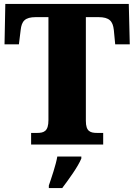

<svg xmlns="http://www.w3.org/2000/svg" viewBox="-20 -734 681 975"><path d="M138 0H504V-59H474C439 -59 416 -66 416 -120V-647H480C536 -647 553 -626 558 -582L565 -509H639L634 -714H7L3 -509H76L85 -582C90 -626 106 -647 162 -647H226V-124C226 -67 203 -59 168 -59H138ZM228 208V221H296C329 177 376 113 393 71V61H271C264 103 241 170 228 208Z"/></svg>

Font: Noto Serif Sinhala SemiCondensed Black
Style: Regular
Weight: 900
Width: 4
Designer: Jelle Bosma - Monotype Design Team
Foundry: Monotype Imaging Inc.
Version: Version 2.007